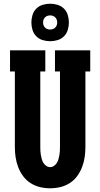

<svg xmlns="http://www.w3.org/2000/svg" viewBox="-20 -1006 540 1034"><path d="M250 8Q222 8 195 1.5Q168 -5 144.5 -20Q121 -35 104.5 -57.5Q88 -80 78 -106Q68 -132 64 -159.5Q60 -187 60 -215V-621H34V-735H224V-621H197V-215Q197 -204 197.5 -193Q198 -182 200 -171Q202 -160 205 -149Q208 -138 214 -128.5Q220 -119 229.5 -112.5Q239 -106 250 -106Q261 -106 270.5 -112.5Q280 -119 286 -128.5Q292 -138 295 -149Q298 -160 300 -171Q302 -182 302.5 -193Q303 -204 303 -215V-621H276V-735H466V-621H440V-215Q440 -187 436 -159.5Q432 -132 422 -106Q412 -80 395.5 -57.5Q379 -35 355.5 -20Q332 -5 305 1.5Q278 8 250 8ZM250 -784Q230 -784 210 -790Q190 -796 175.5 -810.5Q161 -825 155 -845Q149 -865 149 -885Q149 -905 155 -925Q161 -945 175.5 -959.5Q190 -974 210 -980Q230 -986 250 -986Q270 -986 290 -980Q310 -974 324.5 -959.5Q339 -945 345 -925Q351 -905 351 -885Q351 -865 345 -845Q339 -825 324.5 -810.5Q310 -796 290 -790Q270 -784 250 -784ZM250 -847Q258 -847 265 -849.5Q272 -852 277.5 -857.5Q283 -863 285.5 -870Q288 -877 288 -885Q288 -893 285.5 -900Q283 -907 277.5 -912.5Q272 -918 265 -920.5Q258 -923 250 -923Q242 -923 235 -920.5Q228 -918 222.5 -912.5Q217 -907 214.5 -900Q212 -893 212 -885Q212 -877 214.5 -870Q217 -863 222.5 -857.5Q228 -852 235 -849.5Q242 -847 250 -847Z"/></svg>

Font: Iosevka Slab Heavy
Style: Regular
Weight: 900
Monospace: yes
Designer: Belleve Invis
Foundry: Belleve Invis
Version: Version 11.1.0; ttfautohint (v1.8.3)